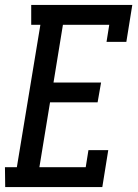

<svg xmlns="http://www.w3.org/2000/svg" viewBox="-36 -755 556 775"><path d="M-15 0 -16 -80H32L127 -655H90V-735H498L474 -586H394L405 -655H218L180 -422H372L358 -342H166L123 -80H310L321 -149H401L377 0Z"/></svg>

Font: Iosevka Curly Slab Medium
Style: Italic
Weight: 500
Italic angle: -9°
Monospace: yes
Designer: Belleve Invis
Foundry: Belleve Invis
Version: Version 22.1.2; ttfautohint (v1.8.4)